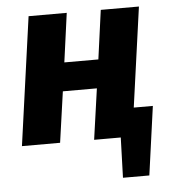

<svg xmlns="http://www.w3.org/2000/svg" viewBox="-51 -579 709 792"><g transform="rotate(-5 303.5 -183.0)"><path d="M479.4 0H321.4L351.2 -210.5H210.3L180.5 0H22.5L96.5 -531.6H254.5L226.8 -328.8H367.7L395.4 -531.6H553.4ZM396.3 -118.2H574.9L535.5 166.3H426.3L431.7 0H394.1Z"/></g></svg>

Font: Fira Sans Variable
Style: Italic
Weight: 397
Italic angle: -8°
Designer: Carrois Corporate & Edenspiekermann AG
Foundry: Carrois Corporate GbR & Edenspiekermann AG
Version: Version 4.202